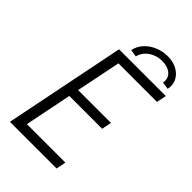

<svg xmlns="http://www.w3.org/2000/svg" viewBox="-260 -981 1076 1076"><g transform="rotate(45 277.5 -443.0)"><path d="M184.1 -719.7H554.7L543 -661.6H237.3L183.6 -396H443.8L432.1 -337.9H171.9L115.7 -58.1H420.4L409.2 0H39.1ZM491.7 -778.3Q491.7 -807.6 467 -826.2Q442.4 -844.7 401.9 -844.7Q371.6 -844.7 345.5 -833.5Q319.3 -822.3 301.8 -802.5Q284.2 -782.7 278.8 -757.8L235.4 -764.6Q242.7 -800.8 268.1 -828.4Q293.5 -856 329.8 -870.8Q366.2 -885.7 406.2 -885.7Q443.8 -885.7 473.6 -871.3Q503.4 -856.9 519.8 -832.5Q536.1 -808.1 536.1 -779.3Q536.1 -767.6 533.2 -755.9L489.7 -762.7Q491.7 -770 491.7 -778.3Z"/></g></svg>

Font: Reddit Sans Fudge Light Italic
Style: Regular
Weight: 300
Italic angle: -11.25°
Designer: Stephen Hutchings
Version: Version 1.013